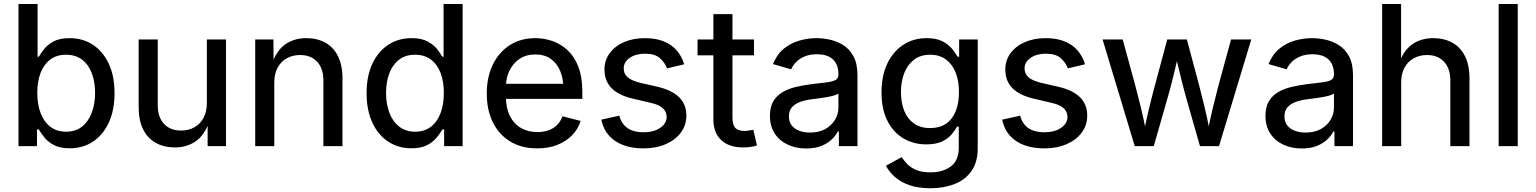

<svg xmlns="http://www.w3.org/2000/svg" viewBox="-20 -748 7865 983"><path d="M336.9 11.2Q286.1 11.2 254.6 -6.1Q223.1 -23.4 205.8 -46.1Q188.5 -68.8 178.7 -85H169.4V0H74.7V-727.5H172.4V-457.5H178.7Q188 -473.6 205.1 -495.8Q222.2 -518.1 253.4 -535.4Q284.7 -552.7 336.4 -552.7Q403.8 -552.7 455.3 -519Q506.8 -485.4 536.6 -422.4Q566.4 -359.4 566.4 -271.5Q566.4 -184.1 537.1 -120.6Q507.8 -57.1 456.1 -22.9Q404.3 11.2 336.9 11.2ZM318.4 -73.7Q367.7 -73.7 400.6 -100.3Q433.6 -127 450.2 -171.9Q466.8 -216.8 466.8 -272.5Q466.8 -327.6 450.4 -371.8Q434.1 -416 400.9 -441.9Q367.7 -467.8 318.4 -467.8Q270 -467.8 237.3 -443.1Q204.6 -418.5 187.7 -374.8Q170.9 -331.1 170.9 -272.5Q170.9 -213.9 188 -168.9Q205.1 -124 238 -98.9Q271 -73.7 318.4 -73.7Z M875.5 6.8Q820.3 6.8 778.3 -16.1Q736.3 -39.1 713.1 -85.2Q689.9 -131.3 689.9 -199.2V-545.9H787.6V-209.5Q787.6 -148.4 819.6 -114Q851.6 -79.6 907.2 -79.6Q944.8 -79.6 974.6 -95.9Q1004.4 -112.3 1021.7 -144Q1039.1 -175.8 1039.1 -220.7V-545.9H1137.2V0H1043V-132.8H1054.2Q1029.3 -57.6 983.2 -25.4Q937 6.8 875.5 6.8Z M1384.3 -325.2V0H1286.6V-545.9H1379.9L1380.9 -413.1H1369.1Q1393.6 -487.3 1439.2 -520Q1484.9 -552.7 1548.3 -552.7Q1603.5 -552.7 1645.3 -529.8Q1687 -506.8 1710.2 -460.9Q1733.4 -415 1733.4 -346.7V0H1635.7V-336.4Q1635.7 -397.5 1603.8 -431.9Q1571.8 -466.3 1516.6 -466.3Q1479 -466.3 1449 -450Q1418.9 -433.6 1401.6 -402.1Q1384.3 -370.6 1384.3 -325.2Z M2086.4 11.2Q2019.5 11.2 1967.5 -22.9Q1915.5 -57.1 1886.2 -120.6Q1856.9 -184.1 1856.9 -271.5Q1856.9 -359.4 1886.7 -422.4Q1916.5 -485.4 1968.3 -519Q2020 -552.7 2086.9 -552.7Q2138.7 -552.7 2169.9 -535.4Q2201.2 -518.1 2218.5 -495.8Q2235.8 -473.6 2244.6 -457.5H2251V-727.5H2348.6V0H2253.9V-85H2244.6Q2235.4 -68.8 2217.8 -46.1Q2200.2 -23.4 2168.9 -6.1Q2137.7 11.2 2086.4 11.2ZM2105 -73.7Q2152.8 -73.7 2185.8 -98.9Q2218.8 -124 2235.6 -168.9Q2252.4 -213.9 2252.4 -272.5Q2252.4 -331.1 2235.6 -374.8Q2218.8 -418.5 2186 -443.1Q2153.3 -467.8 2105 -467.8Q2055.7 -467.8 2022.5 -441.9Q1989.3 -416 1972.9 -371.8Q1956.5 -327.6 1956.5 -272.5Q1956.5 -216.8 1973.1 -171.9Q1989.7 -127 2023.2 -100.3Q2056.6 -73.7 2105 -73.7Z M2730.5 11.7Q2650.4 11.7 2592.5 -23.4Q2534.7 -58.6 2503.4 -121.6Q2472.2 -184.6 2472.2 -269Q2472.2 -353 2502.9 -416.7Q2533.7 -480.5 2589.6 -516.6Q2645.5 -552.7 2720.7 -552.7Q2765.6 -552.7 2808.6 -537.8Q2851.6 -522.9 2886.2 -490.7Q2920.9 -458.5 2941.2 -406.2Q2961.4 -354 2961.4 -279.3V-241.7H2531.7V-318.8H2910.2L2864.7 -292Q2864.7 -343.8 2848.4 -383.8Q2832 -423.8 2800 -446.5Q2768.1 -469.2 2720.7 -469.2Q2673.3 -469.2 2639.6 -446.3Q2606 -423.3 2588.1 -385.7Q2570.3 -348.1 2570.3 -305.2V-252.9Q2570.3 -194.8 2590.6 -154.3Q2610.8 -113.8 2647.2 -92.8Q2683.6 -71.8 2731.4 -71.8Q2762.2 -71.8 2787.8 -80.8Q2813.5 -89.8 2831.8 -107.9Q2850.1 -126 2859.9 -152.8L2952.6 -128.9Q2939.9 -87.4 2909.2 -55.7Q2878.4 -23.9 2833 -6.1Q2787.6 11.7 2730.5 11.7Z M3273.9 11.7Q3215.8 11.7 3170.9 -5.1Q3126 -22 3097.2 -54.7Q3068.4 -87.4 3058.6 -135.3L3150.9 -155.8Q3162.6 -111.8 3194.1 -91.3Q3225.6 -70.8 3273.4 -70.8Q3328.1 -70.8 3360.6 -93.8Q3393.1 -116.7 3393.1 -148.9Q3393.1 -175.8 3373.5 -193.8Q3354 -211.9 3314.5 -220.7L3223.1 -242.2Q3147.9 -259.3 3111.3 -296.4Q3074.7 -333.5 3074.7 -392.1Q3074.7 -439.5 3101.6 -475.8Q3128.4 -512.2 3175 -532.5Q3221.7 -552.7 3281.2 -552.7Q3338.9 -552.7 3379.6 -535.6Q3420.4 -518.6 3445.8 -488.5Q3471.2 -458.5 3482.9 -418.9L3395 -397.9Q3384.3 -427.2 3358.6 -450.2Q3333 -473.1 3282.2 -473.1Q3235.4 -473.1 3204.3 -451.9Q3173.3 -430.7 3173.3 -397.9Q3173.3 -369.1 3194.3 -351.6Q3215.3 -334 3261.2 -323.2L3346.7 -303.7Q3421.4 -286.1 3457.8 -249.5Q3494.1 -212.9 3494.1 -156.2Q3494.1 -107.4 3466.3 -69.6Q3438.5 -31.7 3388.7 -10Q3338.9 11.7 3273.9 11.7Z M3840.3 -545.9V-464.8H3551.3V-545.9ZM3632.3 -675.8H3730V-144.5Q3730 -109.9 3744.1 -93.8Q3758.3 -77.6 3792 -77.6Q3800.3 -77.6 3813.5 -79.6Q3826.7 -81.5 3836.9 -83.5L3855.5 -3.4Q3839.8 2 3821.5 4.4Q3803.2 6.8 3785.2 6.8Q3712.4 6.8 3672.4 -30.8Q3632.3 -68.4 3632.3 -136.7Z M4107.4 12.2Q4055.7 12.2 4013.7 -7.1Q3971.7 -26.4 3946.8 -63.7Q3921.9 -101.1 3921.9 -154.8Q3921.9 -201.7 3940.2 -231.2Q3958.5 -260.7 3989.3 -277.8Q4020 -294.9 4057.4 -303.5Q4094.7 -312 4133.3 -316.9Q4182.1 -322.8 4212.4 -326.4Q4242.7 -330.1 4257.6 -338.4Q4272.5 -346.7 4272.5 -366.2V-369.1Q4272.5 -401.4 4260 -423.8Q4247.6 -446.3 4223.4 -458.3Q4199.2 -470.2 4162.6 -470.2Q4125.5 -470.2 4098.9 -458.7Q4072.3 -447.3 4055.4 -429.7Q4038.6 -412.1 4030.3 -393.1L3937.5 -419.9Q3957.5 -469.7 3992.7 -498.5Q4027.8 -527.3 4071.8 -540Q4115.7 -552.7 4160.6 -552.7Q4190.9 -552.7 4226.8 -545.4Q4262.7 -538.1 4295.4 -518.3Q4328.1 -498.5 4349.1 -460.7Q4370.1 -422.9 4370.1 -361.3V0H4274.9V-74.7H4269Q4259.3 -54.2 4238.5 -34.2Q4217.8 -14.2 4185.3 -1Q4152.8 12.2 4107.4 12.2ZM4127 -69.3Q4173.3 -69.3 4205.8 -87.6Q4238.3 -106 4255.4 -135.3Q4272.5 -164.6 4272.5 -196.8V-270Q4266.6 -263.7 4249.5 -258.8Q4232.4 -253.9 4210.4 -250.2Q4188.5 -246.6 4167.7 -243.9Q4147 -241.2 4134.3 -239.7Q4103.5 -235.8 4077.1 -226.3Q4050.8 -216.8 4034.9 -199.2Q4019 -181.6 4019 -151.9Q4019 -124.5 4033 -106.4Q4046.9 -88.4 4071.3 -78.9Q4095.7 -69.3 4127 -69.3Z M4743.7 215.8Q4682.1 215.8 4636.7 200.2Q4591.3 184.6 4561.8 158.2Q4532.2 131.8 4515.6 100.6L4596.2 56.6Q4606.9 72.3 4623.8 90.6Q4640.6 108.9 4669.2 121.6Q4697.8 134.3 4743.7 134.3Q4807.6 134.3 4848.1 104Q4888.7 73.7 4888.7 8.3V-99.6H4879.9Q4870.6 -83 4853.3 -61.5Q4835.9 -40 4804.7 -24.4Q4773.4 -8.8 4722.2 -8.8Q4657.7 -8.8 4605.7 -39.3Q4553.7 -69.8 4523.4 -129.4Q4493.2 -189 4493.2 -274.9Q4493.2 -360.8 4523.2 -423.1Q4553.2 -485.4 4605.2 -519Q4657.2 -552.7 4724.1 -552.7Q4775.9 -552.7 4807.1 -535.6Q4838.4 -518.6 4856 -496.1Q4873.5 -473.6 4882.8 -457.5H4890.6V-545.9H4985.8V11.2Q4985.8 82 4953.9 127.4Q4921.9 172.9 4866.9 194.3Q4812 215.8 4743.7 215.8ZM4742.2 -92.3Q4790 -92.3 4822.8 -114.3Q4855.5 -136.2 4872.6 -177.7Q4889.6 -219.2 4889.6 -276.9Q4889.6 -333.5 4872.8 -376.2Q4856 -418.9 4823.2 -443.4Q4790.5 -467.8 4742.2 -467.8Q4692.9 -467.8 4659.4 -442.1Q4626 -416.5 4609.4 -373.3Q4592.8 -330.1 4592.8 -276.9Q4592.8 -222.2 4609.6 -180.4Q4626.5 -138.7 4659.7 -115.5Q4692.9 -92.3 4742.2 -92.3Z M5326.2 11.7Q5268.1 11.7 5223.1 -5.1Q5178.2 -22 5149.4 -54.7Q5120.6 -87.4 5110.8 -135.3L5203.1 -155.8Q5214.8 -111.8 5246.3 -91.3Q5277.8 -70.8 5325.7 -70.8Q5380.4 -70.8 5412.8 -93.8Q5445.3 -116.7 5445.3 -148.9Q5445.3 -175.8 5425.8 -193.8Q5406.2 -211.9 5366.7 -220.7L5275.4 -242.2Q5200.2 -259.3 5163.6 -296.4Q5127 -333.5 5127 -392.1Q5127 -439.5 5153.8 -475.8Q5180.7 -512.2 5227.3 -532.5Q5273.9 -552.7 5333.5 -552.7Q5391.1 -552.7 5431.9 -535.6Q5472.7 -518.6 5498 -488.5Q5523.4 -458.5 5535.2 -418.9L5447.3 -397.9Q5436.5 -427.2 5410.9 -450.2Q5385.3 -473.1 5334.5 -473.1Q5287.6 -473.1 5256.6 -451.9Q5225.6 -430.7 5225.6 -397.9Q5225.6 -369.1 5246.6 -351.6Q5267.6 -334 5313.5 -323.2L5398.9 -303.7Q5473.6 -286.1 5510 -249.5Q5546.4 -212.9 5546.4 -156.2Q5546.4 -107.4 5518.6 -69.6Q5490.7 -31.7 5440.9 -10Q5391.1 11.7 5326.2 11.7Z M5789.6 0 5625 -545.9H5728L5791.5 -313.5Q5804.7 -264.2 5820.1 -201.9Q5835.4 -139.6 5850.1 -62H5834.5Q5849.1 -136.7 5864.3 -199Q5879.4 -261.2 5893.6 -313.5L5956.1 -545.9H6056.6L6118.7 -313.5Q6131.8 -262.7 6147 -200.7Q6162.1 -138.7 6176.3 -62H6160.6Q6175.3 -137.7 6190.4 -199.7Q6205.6 -261.7 6219.2 -313.5L6282.7 -545.9H6386.2L6221.2 0H6123.5L6054.7 -241.2Q6044.4 -277.3 6034.4 -316.4Q6024.4 -355.5 6014.9 -396.2Q6005.4 -437 5995.1 -478H6015.6Q6006.3 -437.5 5996.6 -396.5Q5986.8 -355.5 5976.8 -316.2Q5966.8 -276.9 5956.1 -241.2L5887.2 0Z M6644.5 12.2Q6592.8 12.2 6550.8 -7.1Q6508.8 -26.4 6483.9 -63.7Q6459 -101.1 6459 -154.8Q6459 -201.7 6477.3 -231.2Q6495.6 -260.7 6526.4 -277.8Q6557.1 -294.9 6594.5 -303.5Q6631.8 -312 6670.4 -316.9Q6719.2 -322.8 6749.5 -326.4Q6779.8 -330.1 6794.7 -338.4Q6809.6 -346.7 6809.6 -366.2V-369.1Q6809.6 -401.4 6797.1 -423.8Q6784.7 -446.3 6760.5 -458.3Q6736.3 -470.2 6699.7 -470.2Q6662.6 -470.2 6636 -458.7Q6609.4 -447.3 6592.5 -429.7Q6575.7 -412.1 6567.4 -393.1L6474.6 -419.9Q6494.6 -469.7 6529.8 -498.5Q6564.9 -527.3 6608.9 -540Q6652.8 -552.7 6697.8 -552.7Q6728 -552.7 6763.9 -545.4Q6799.8 -538.1 6832.5 -518.3Q6865.2 -498.5 6886.2 -460.7Q6907.2 -422.9 6907.2 -361.3V0H6812V-74.7H6806.2Q6796.4 -54.2 6775.6 -34.2Q6754.9 -14.2 6722.4 -1Q6689.9 12.2 6644.5 12.2ZM6664.1 -69.3Q6710.4 -69.3 6742.9 -87.6Q6775.4 -106 6792.5 -135.3Q6809.6 -164.6 6809.6 -196.8V-270Q6803.7 -263.7 6786.6 -258.8Q6769.5 -253.9 6747.6 -250.2Q6725.6 -246.6 6704.8 -243.9Q6684.1 -241.2 6671.4 -239.7Q6640.6 -235.8 6614.3 -226.3Q6587.9 -216.8 6572 -199.2Q6556.2 -181.6 6556.2 -151.9Q6556.2 -124.5 6570.1 -106.4Q6584 -88.4 6608.4 -78.9Q6632.8 -69.3 6664.1 -69.3Z M7153.8 -325.2V0H7056.2V-727.5H7153.3V-413.1H7138.7Q7163.1 -487.3 7208.7 -520Q7254.4 -552.7 7317.9 -552.7Q7373 -552.7 7415 -529.8Q7457 -506.8 7480.2 -460.9Q7503.4 -415 7503.4 -346.7V0H7405.3V-336.4Q7405.3 -397.5 7373.3 -431.9Q7341.3 -466.3 7286.1 -466.3Q7248.5 -466.3 7218.5 -450Q7188.5 -433.6 7171.1 -402.1Q7153.8 -370.6 7153.8 -325.2Z M7750.5 -727.5V0H7652.8V-727.5Z"/></svg>

Font: Inter Cardless
Style: Regular
Weight: 400
Designer: Rasmus Andersson
Foundry: rsms
Version: Version 4.001;git-9221beed3